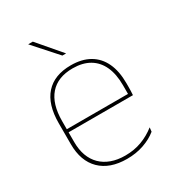

<svg xmlns="http://www.w3.org/2000/svg" viewBox="-168 -780 811 890"><g transform="rotate(-30 237.5 -335.0)"><path d="M251.5 9.5Q160 9.5 109.5 -40.2Q59 -90 59 -180.5V-292.5Q59 -392.5 105.8 -444.8Q152.5 -497 241.5 -497Q300 -497 340.8 -473.5Q381.5 -450 402.5 -405.2Q423.5 -360.5 423.5 -296.5V-279.5Q423.5 -268.5 423.2 -257.5Q423 -246.5 422 -233H405Q405 -250.5 405 -266.5Q405 -282.5 405 -296Q405 -355.5 386.2 -396.5Q367.5 -437.5 331 -459Q294.5 -480.5 241.5 -480.5Q161.5 -480.5 119.5 -432.5Q77.5 -384.5 77.5 -292.5V-243.5V-239.5V-181Q77.5 -140 89.2 -108Q101 -76 123.5 -53.8Q146 -31.5 178.5 -19.8Q211 -8 252 -8Q299.5 -8 339.5 -22.8Q379.5 -37.5 414.5 -65L412 -43Q382.5 -19 341.5 -4.8Q300.5 9.5 251.5 9.5ZM67.5 -233V-249.5H415.5V-233ZM144 -680 250 -556V-555.5H230.5L120 -679V-680Z"/></g></svg>

Font: Anek Telugu Thin
Style: Regular
Weight: 250
Version: Version 1.003